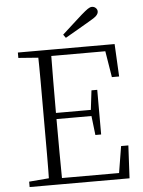

<svg xmlns="http://www.w3.org/2000/svg" viewBox="-61 -980 768 1028"><g transform="rotate(-5 323.0 -466.0)"><path d="M306 -797Q335 -823 362 -848Q389 -873 414 -895Q437 -915 449.5 -923.5Q462 -932 472 -932Q484 -932 492.5 -924Q501 -916 501 -905Q501 -893 490 -882Q479 -871 450 -855Q418 -836 385 -817Q352 -798 319 -779ZM56 0V-29L188 -40H198V0ZM162 0Q164 -83 164 -166Q164 -249 164 -333V-390Q164 -474 164 -557.5Q164 -641 162 -723H233Q232 -641 231.5 -556Q231 -471 231 -377V-357Q231 -255 231.5 -169Q232 -83 233 0ZM198 0V-33H569L536 -11L563 -176H602L593 0ZM198 -350V-383H436V-350ZM431 -247 418 -358V-379L431 -487H462V-247ZM56 -694V-723H198V-684H188ZM546 -548 519 -714 553 -689H198V-723H576L585 -548Z"/></g></svg>

Font: Noto Serif KR ExtraLight
Style: Regular
Weight: 200
Designer: Ryoko NISHIZUKA 西塚涼子 (kana & ideographs); Frank Grießhammer (Latin, Greek & Cyrillic); Wenlong ZHANG 张文龙 (bopomofo); San
Foundry: Adobe
Version: Version 2.002-H1;hotconv 1.1.0;makeotfexe 2.6.0